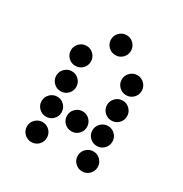

<svg xmlns="http://www.w3.org/2000/svg" viewBox="-154 -789 855 895"><g transform="rotate(30 273.5 -342.0)"><path d="M327.1 -615.2Q327.1 -592.8 311.5 -577.1Q295.9 -561.5 273.4 -561.5Q251.5 -561.5 235.6 -577.1Q219.7 -592.8 219.7 -615.2Q219.7 -637.2 235.6 -653.1Q251.5 -668.9 273.4 -668.9Q295.9 -668.9 311.5 -653.1Q327.1 -637.2 327.1 -615.2ZM190.4 -478.5Q190.4 -456.1 174.8 -440.4Q159.2 -424.8 136.7 -424.8Q114.7 -424.8 98.9 -440.4Q83 -456.1 83 -478.5Q83 -500.5 98.9 -516.4Q114.7 -532.2 136.7 -532.2Q159.2 -532.2 174.8 -516.4Q190.4 -500.5 190.4 -478.5ZM463.9 -478.5Q463.9 -456.1 448.2 -440.4Q432.6 -424.8 410.2 -424.8Q388.2 -424.8 372.3 -440.4Q356.4 -456.1 356.4 -478.5Q356.4 -500.5 372.3 -516.4Q388.2 -532.2 410.2 -532.2Q432.6 -532.2 448.2 -516.4Q463.9 -500.5 463.9 -478.5ZM190.4 -341.8Q190.4 -319.3 174.8 -303.7Q159.2 -288.1 136.7 -288.1Q114.7 -288.1 98.9 -303.7Q83 -319.3 83 -341.8Q83 -363.8 98.9 -379.6Q114.7 -395.5 136.7 -395.5Q159.2 -395.5 174.8 -379.6Q190.4 -363.8 190.4 -341.8ZM463.9 -341.8Q463.9 -319.3 448.2 -303.7Q432.6 -288.1 410.2 -288.1Q388.2 -288.1 372.3 -303.7Q356.4 -319.3 356.4 -341.8Q356.4 -363.8 372.3 -379.6Q388.2 -395.5 410.2 -395.5Q432.6 -395.5 448.2 -379.6Q463.9 -363.8 463.9 -341.8ZM190.4 -205.1Q190.4 -182.6 174.8 -167Q159.2 -151.4 136.7 -151.4Q114.7 -151.4 98.9 -167Q83 -182.6 83 -205.1Q83 -227.1 98.9 -242.9Q114.7 -258.8 136.7 -258.8Q159.2 -258.8 174.8 -242.9Q190.4 -227.1 190.4 -205.1ZM327.1 -205.1Q327.1 -182.6 311.5 -167Q295.9 -151.4 273.4 -151.4Q251.5 -151.4 235.6 -167Q219.7 -182.6 219.7 -205.1Q219.7 -227.1 235.6 -242.9Q251.5 -258.8 273.4 -258.8Q295.9 -258.8 311.5 -242.9Q327.1 -227.1 327.1 -205.1ZM463.9 -205.1Q463.9 -182.6 448.2 -167Q432.6 -151.4 410.2 -151.4Q388.2 -151.4 372.3 -167Q356.4 -182.6 356.4 -205.1Q356.4 -227.1 372.3 -242.9Q388.2 -258.8 410.2 -258.8Q432.6 -258.8 448.2 -242.9Q463.9 -227.1 463.9 -205.1ZM190.4 -68.4Q190.4 -45.9 174.8 -30.3Q159.2 -14.6 136.7 -14.6Q114.7 -14.6 98.9 -30.3Q83 -45.9 83 -68.4Q83 -90.3 98.9 -106.2Q114.7 -122.1 136.7 -122.1Q159.2 -122.1 174.8 -106.2Q190.4 -90.3 190.4 -68.4ZM463.9 -68.4Q463.9 -45.9 448.2 -30.3Q432.6 -14.6 410.2 -14.6Q388.2 -14.6 372.3 -30.3Q356.4 -45.9 356.4 -68.4Q356.4 -90.3 372.3 -106.2Q388.2 -122.1 410.2 -122.1Q432.6 -122.1 448.2 -106.2Q463.9 -90.3 463.9 -68.4Z"/></g></svg>

Font: DatDot
Style: Regular
Weight: 400
Designer: GGBot
Version: 1.00